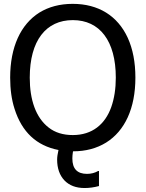

<svg xmlns="http://www.w3.org/2000/svg" viewBox="-20 -762 748 986"><path d="M675.3 -363.3C675.3 -442.4 662.1 -510.3 636.2 -567.4C584 -681.2 484.9 -742.2 353.5 -742.2C287.6 -742.2 230.5 -727.1 182.1 -697.3C85.9 -636.7 32.2 -520 32.2 -363.3C32.2 -303.2 39.6 -250 54.7 -203.1C92.3 -84 167.5 -13.7 280.3 8.3C275.9 28.3 273.4 44.4 273.4 57.1C273.4 102.5 286.1 138.2 311 164.6C335.9 190.4 370.1 203.6 414.6 203.6C438.5 203.6 463.4 200.2 488.3 193.4V116.2H483.9C466.8 126 447.8 130.9 426.8 130.9C376.5 130.9 351.6 104.5 351.6 52.2C351.6 42 352.5 31.7 354 21.5L355 15.1C419.9 15.1 476.6 0 524.9 -29.8C621.1 -89.8 675.3 -205.6 675.3 -363.3ZM574.7 -363.3C574.7 -306.6 566.9 -256.3 551.3 -211.9C519.5 -123 453.1 -68.4 354 -68.4C304.2 -68.4 262.7 -81.1 230 -106.9C163.6 -158.2 132.8 -250 132.8 -363.3C132.8 -553.7 216.3 -658.7 354 -658.7C491.7 -658.7 574.7 -552.7 574.7 -363.3Z"/></svg>

Font: SG Kara
Style: Regular
Weight: 400
Designer: Damoon Khanjanzadeh
Version: Version 1.000